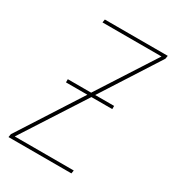

<svg xmlns="http://www.w3.org/2000/svg" viewBox="-178 -838 855 941"><g transform="rotate(30 250.0 -367.5)"><path d="M16 0 19 -18 247 -373H126V-391H258L468 -717H134L137 -735H493L490 -717L281 -391H388V-373H270L41 -18H375L372 0Z"/></g></svg>

Font: Iosevka SS04 Thin
Style: Italic
Weight: 100
Italic angle: -9°
Monospace: yes
Designer: Belleve Invis
Foundry: Belleve Invis
Version: Version 19.0.0; ttfautohint (v1.8.4)